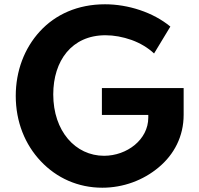

<svg xmlns="http://www.w3.org/2000/svg" viewBox="-20 -860 928 896"><path d="M457.5 16C555 16 648.5 -18.5 720.5 -79C792.5 -139 837 -223.5 837 -324V-449H455.5V-323.5H672V-311C672 -208.5 572.5 -133 465.5 -133C332 -133 228.5 -248 228.5 -419.5C228.5 -576.5 315 -695.5 472 -695.5C512 -695.5 552.5 -688 594 -673.5C635 -658.5 670 -637.5 699 -610.5L775 -736C694 -803 577.5 -840 470 -840C342.5 -840 238.5 -792.5 166 -713.5C93.5 -634.5 53.5 -528.5 53.5 -412.5C53.5 -291 97 -185 170.5 -107.5C244 -29.5 344 16 457.5 16Z"/></svg>

Font: Spartan
Style: Bold
Weight: 700
Designer: Matt Bailey, Mirko Velimirovic
Foundry: Matt Bailey
Version: Version 1.003